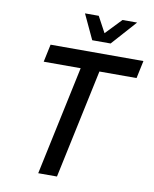

<svg xmlns="http://www.w3.org/2000/svg" viewBox="-97 -986 850 1059"><g transform="rotate(10 327.5 -456.5)"><path d="M191 0 321 -611H114L135 -710H655L634 -611H426L296 0ZM584 -913 460 -774H357L292 -913H369L417 -824L502 -913Z"/></g></svg>

Font: Geist Mono Medium
Style: Italic
Weight: 500
Italic angle: -12°
Monospace: yes
Designer: Basement.studio, Andrés Briganti, Mateo Zaragoza
Foundry: Basement.studio, Vercel, Andrés Briganti, Guido Ferreyra, Mateo Zaragoza
Version: Version 1.500; ttfautohint (v1.8.4.7-5d5b)